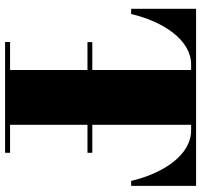

<svg xmlns="http://www.w3.org/2000/svg" viewBox="-38 -752 790 754"><g transform="rotate(90 357.0 -375.0)"><path d="M145 -19.5V0H580V-19.5H470V-323.5H580V-342.5H470V-730.5H492C588.5 -730.5 660.5 -622 690.5 -495H710V-750H14.5V-495H35C65 -622 137 -730.5 233.5 -730.5H255V-342.5H145.5V-323.5H255V-19.5Z"/></g></svg>

Font: Bodoni* 11pt Fatface
Style: Regular
Weight: 900
Version: Version 2.3